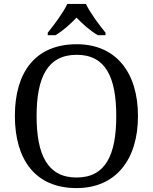

<svg xmlns="http://www.w3.org/2000/svg" viewBox="-20 -951 782 981"><path d="M224 -784V-771H263C301 -793 341 -829 371 -861C401 -829 442 -793 480 -771H519V-784C488 -822 440 -886 419 -931H324C303 -886 255 -822 224 -784ZM371 10C573 10 685 -137 685 -358C685 -580 573 -725 372 -725C159 -725 56 -580 56 -359C56 -137 159 10 371 10ZM371 -44C223 -44 167 -160 167 -358C167 -556 223 -671 372 -671C520 -671 574 -556 574 -358C574 -160 520 -44 371 -44Z"/></svg>

Font: Noto Fangsong KSS Vertical
Style: Regular
Weight: 400
Designer: LIU Zhao, ZHANG Congyu, Kushim JIANG
Foundry: Guyu Beijing Co. Ltd.
Version: Version 1.000;November 16, 2022;FontCreator 11.5.0.2427 64-b